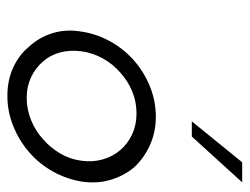

<svg xmlns="http://www.w3.org/2000/svg" viewBox="-96 -556 660 507"><g transform="rotate(90 233.5 -302.0)"><path d="M63 -188Q56 -147 67 -111.5Q78 -76 102 -50Q124 -23 157.5 -7.5Q191 8 233 8Q274 8 312.5 -7.5Q351 -23 382 -50Q412 -76 432 -111.5Q452 -147 459 -188Q465 -228 454.5 -264Q444 -300 421 -327Q397 -353 362.5 -368.5Q328 -384 288 -384Q246 -384 208 -368.5Q170 -353 140 -327Q109 -300 89 -264Q69 -228 63 -188ZM115 -188Q119 -217 133.5 -243.5Q148 -270 171 -290Q193 -310 220.5 -321.5Q248 -333 279 -333Q309 -333 334 -321.5Q359 -310 376 -290Q393 -270 400.5 -243.5Q408 -217 404 -188Q400 -157 384.5 -131Q369 -105 347 -86Q325 -66 296.5 -54.5Q268 -43 238 -43Q208 -43 183.5 -54.5Q159 -66 142 -86Q125 -105 118 -131Q111 -157 115 -188ZM300 -479H340Q376 -518 400.5 -545.5Q425 -573 461 -612H408Q381 -579 354 -545.5Q327 -512 300 -479Z"/></g></svg>

Font: Josefin Slab Thin Medium
Style: Italic
Weight: 500
Italic angle: -12°
Version: Version 2.000